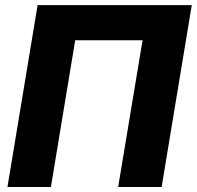

<svg xmlns="http://www.w3.org/2000/svg" viewBox="-20 -748 787 768"><path d="M747.1 -727.5 626.5 0H452.6L550.3 -586.9H280.8L183.6 0H9.8L130.4 -727.5Z"/></svg>

Font: Inter Extra Bold
Style: Italic
Weight: 800
Italic angle: -9.39999°
Designer: Rasmus Andersson
Foundry: rsms
Version: Version 4.000;git-3c8e0fc